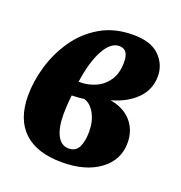

<svg xmlns="http://www.w3.org/2000/svg" viewBox="-106 -638 698 740"><g transform="rotate(20 243.0 -268.0)"><path d="M226 10Q123 10 69.5 -40.5Q16 -91 16 -188Q16 -247 34.5 -309.5Q53 -372 90 -425.5Q127 -479 184 -512.5Q241 -546 318 -546Q391 -546 426 -511Q461 -476 461 -428Q461 -374 423.5 -335.5Q386 -297 321 -279Q378 -269 408.5 -233.5Q439 -198 439 -147Q439 -76 380.5 -33Q322 10 226 10ZM282 -487Q247 -487 220 -438Q193 -389 181 -304H188Q220 -304 250.5 -317.5Q281 -331 300.5 -360Q320 -389 320 -435Q320 -487 282 -487ZM232 -49Q261 -49 273 -73Q285 -97 285 -137Q285 -180 267.5 -211Q250 -242 224 -249Q205 -246 174 -245Q171 -218 170 -199.5Q169 -181 169 -167Q169 -111 185.5 -80Q202 -49 232 -49Z"/></g></svg>

Font: Noto Serif ExtraCondensed ExtraBold
Style: Italic
Weight: 800
Width: 2
Italic angle: -12°
Designer: Monotype Design Team
Foundry: Monotype Imaging Inc.
Version: Version 2.013